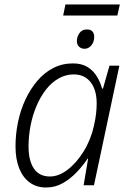

<svg xmlns="http://www.w3.org/2000/svg" viewBox="-20 -824 571 854"><path d="M261 -755 271 -804H513L502 -755ZM356 -607Q342 -607 332 -616Q322 -625 322 -641Q322 -661 333.5 -677Q345 -693 366 -693Q378 -693 385 -689Q392 -685 395.5 -677.5Q399 -670 399 -660Q399 -638 386.5 -622.5Q374 -607 356 -607ZM185 10Q143 10 112.5 -12Q82 -34 65.5 -75Q49 -116 49 -173Q49 -227 60 -280.5Q71 -334 93 -381Q115 -428 146 -464.5Q177 -501 217 -521.5Q257 -542 304 -542Q344 -542 370 -525.5Q396 -509 411.5 -483Q427 -457 434 -430H438L467 -532H511L398 0H352L372 -119H370Q351 -90 323 -60Q295 -30 260.5 -10Q226 10 185 10ZM202 -39Q241 -39 280.5 -69Q320 -99 352 -150.5Q384 -202 398 -265Q405 -296 407.5 -320Q410 -344 410 -364Q410 -424 383 -458.5Q356 -493 308 -493Q272 -493 240.5 -475Q209 -457 184.5 -425.5Q160 -394 142.5 -353Q125 -312 116 -265.5Q107 -219 107 -172Q107 -109 131 -74Q155 -39 202 -39Z"/></svg>

Font: Noto Sans Display Light
Style: Italic
Weight: 300
Italic angle: -12°
Designer: Monotype Design Team
Foundry: Monotype Imaging Inc.
Version: Version 2.003